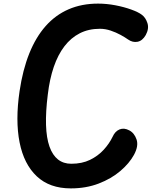

<svg xmlns="http://www.w3.org/2000/svg" viewBox="-20 -1034 840 1064"><path d="M372.5 10Q255 10 183.8 -57Q112.5 -124 88.5 -245.2Q64.5 -366.5 88.5 -529Q106 -647 142.2 -737.5Q178.5 -828 233 -889.5Q287.5 -951 360.2 -982.5Q433 -1014 523.5 -1014Q570.5 -1014 619 -1004.8Q667.5 -995.5 707 -981.2Q746.5 -967 765.5 -952.5Q787 -937 797 -906Q807 -875 787.5 -839.5Q769 -807.5 742 -802.5Q715 -797.5 690 -815Q674 -826.5 648.5 -840.5Q623 -854.5 593.2 -864.5Q563.5 -874.5 533.5 -874.5Q471 -874.5 422 -849.5Q373 -824.5 337 -777.5Q301 -730.5 278 -663.2Q255 -596 245 -511Q220.5 -317 254.2 -221.8Q288 -126.5 375 -126.5Q434.5 -126.5 479 -148.2Q523.5 -170 554.8 -204.2Q586 -238.5 604 -276Q617.5 -306.5 642.5 -316.8Q667.5 -327 696.5 -311.5Q724.5 -297 736.8 -261Q749 -225 722.5 -176Q696.5 -128.5 646.5 -86Q596.5 -43.5 526.8 -16.8Q457 10 372.5 10Z"/></svg>

Font: Edu NSW ACT Hand
Style: Regular
Weight: 400
Designer: Tina and Corey Anderson, Eben Sorkin, Mirko Velimirovic
Foundry: Sorkin Type Co.
Version: Version 2.000